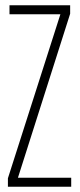

<svg xmlns="http://www.w3.org/2000/svg" viewBox="-20 -708 302 728"><path d="M10 0V-32L209 -654H16V-688H246V-656L48 -34H250V0Z"/></svg>

Font: Saira UltraCondensed Thin
Style: Regular
Weight: 250
Width: 1
Designer: Hector Gatti with collaboration of the Omnibus-Type team
Foundry: Omnibus-Type
Version: Version 1.101